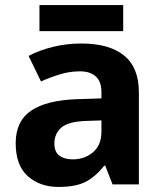

<svg xmlns="http://www.w3.org/2000/svg" viewBox="-20 -729 644 759"><path d="M302 -557Q412 -557 470.5 -509.5Q529 -462 529 -364V0H425L396 -74H392Q357 -30 318 -10Q279 10 211 10Q138 10 90 -32.5Q42 -75 42 -163Q42 -250 103 -291.5Q164 -333 286 -337L381 -340V-364Q381 -407 358.5 -427Q336 -447 296 -447Q256 -447 218 -435.5Q180 -424 142 -407L93 -508Q137 -531 190.5 -544Q244 -557 302 -557ZM323 -251Q251 -249 223 -225Q195 -201 195 -162Q195 -128 215 -113.5Q235 -99 267 -99Q315 -99 348 -127.5Q381 -156 381 -208V-253ZM467 -709V-606H136V-709Z"/></svg>

Font: Noto Sans Sinhala
Style: Bold
Weight: 700
Designer: Jelle Bosma - Monotype Design Team
Foundry: Monotype Imaging Inc.
Version: Version 2.006; ttfautohint (v1.8.4.7-5d5b)